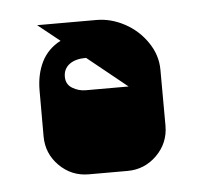

<svg xmlns="http://www.w3.org/2000/svg" viewBox="-33 -299 350 332"><g transform="rotate(-5 142.5 -132.5)"><path d="M82.3 -171.7Q82.3 -185.3 92.7 -193.2Q103 -201 121.7 -201L190.7 -145.3H116Q104 -145.3 93.2 -151.8Q82.3 -158.3 82.3 -171.7ZM109 0H176Q206 0 227.2 -21.2Q248.3 -42.3 248.3 -72.3L248 -169.3Q248 -194.7 232.8 -217Q217.7 -239.3 194 -252Q170.3 -264.7 145.3 -264.7H42.3L80.3 -234.3Q58 -222.7 47.3 -201.2Q36.7 -179.7 36.7 -151.7V-72.3Q36.7 -42.3 57.8 -21.2Q79 0 109 0Z"/></g></svg>

Font: Jomhuria
Style: Regular
Weight: 400
Designer: Arabic design by Kourosh Beigpour, Latin design by Eben Sorkin, engineering by Lasse Fister and Khaled Hosney
Version: Version 1.0000